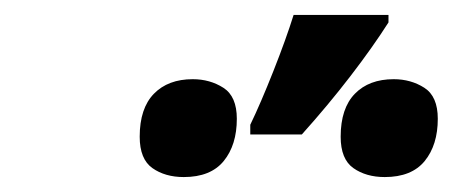

<svg xmlns="http://www.w3.org/2000/svg" viewBox="-20 -858 606 257"><path d="M315 -678V-691Q329 -720 346 -763Q363 -806 373 -838H500V-828Q479 -795 449 -756Q419 -717 384 -678ZM226 -621Q201 -621 184 -633Q167 -645 167 -675Q167 -713 186 -732.5Q205 -752 238 -752Q261 -752 279 -740.5Q297 -729 297 -699Q297 -664 279.5 -642.5Q262 -621 226 -621ZM495 -621Q470 -621 453 -633Q436 -645 436 -675Q436 -713 455 -732.5Q474 -752 507 -752Q530 -752 548 -740.5Q566 -729 566 -699Q566 -664 548.5 -642.5Q531 -621 495 -621Z"/></svg>

Font: Noto IKEA Latin
Style: Bold Italic
Weight: 700
Italic angle: -12°
Designer: Monotype Design Team
Foundry: Monotype Imaging Inc.
Version: Version 1.0